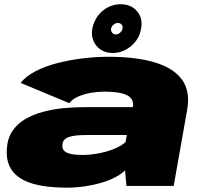

<svg xmlns="http://www.w3.org/2000/svg" viewBox="-20 -858 942 886"><path d="M287 8Q331 8 372.2 1.8Q413.5 -4.5 449.5 -15.2Q485.5 -26 513 -40.5Q540.5 -55 557 -72L563.5 0H781.5L843.5 -350.5Q859 -435 820.8 -489Q782.5 -543 696 -569.5Q609.5 -596 480 -596Q419.5 -596 358.2 -588.2Q297 -580.5 241.5 -566Q186 -551.5 143 -528.8Q100 -506 75 -475.5L299.5 -382Q314 -400.5 340.5 -412.2Q367 -424 398.5 -429.5Q430 -435 461 -435Q506 -435 536.5 -428.5Q567 -422 581.5 -407.8Q596 -393.5 594 -370.5L592.5 -363.5H366.5Q321.5 -363.5 272.5 -358.8Q223.5 -354 178 -341.8Q132.5 -329.5 95.5 -307.8Q58.5 -286 36.2 -251.8Q14 -217.5 11.5 -169.5Q7.5 -107.5 37.8 -68.2Q68 -29 130.8 -10.5Q193.5 8 287 8ZM360 -143Q327 -143 306 -147.8Q285 -152.5 275.8 -162.5Q266.5 -172.5 268 -189.5Q268.5 -203 276.2 -212Q284 -221 298 -225.8Q312 -230.5 332.2 -232.8Q352.5 -235 380 -235H565L559.5 -202.5Q540.5 -185 507.8 -171.5Q475 -158 435.8 -150.5Q396.5 -143 360 -143ZM500.5 -613.5Q532.5 -613.5 560.5 -628.8Q588.5 -644 607.5 -669.2Q626.5 -694.5 631 -726Q640 -774.5 612.2 -806.5Q584.5 -838.5 536.5 -838.5Q505 -838.5 477.2 -824Q449.5 -809.5 431 -784Q412.5 -758.5 406 -726Q398 -679 425.5 -646.2Q453 -613.5 500.5 -613.5ZM514 -699Q504 -699 497.5 -707.2Q491 -715.5 492.5 -726Q495.5 -737.5 504.5 -744.8Q513.5 -752 523.5 -752Q534.5 -752 541.2 -744.8Q548 -737.5 545 -726Q543.5 -715.5 534.2 -707.2Q525 -699 514 -699Z"/></svg>

Font: Anybody Expanded Black
Style: Italic
Weight: 900
Width: 7
Italic angle: -10°
Version: Version 1.113;gftools[0.9.25]